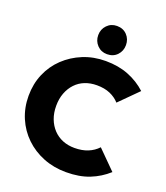

<svg xmlns="http://www.w3.org/2000/svg" viewBox="-169 -1064 1030 1190"><g transform="rotate(20 346.0 -469.0)"><path d="M407 11Q326 11 257 -16.5Q188 -44 136.5 -93.5Q85 -143 56.5 -210Q28 -277 28 -355Q28 -434 56.5 -500.5Q85 -567 136.5 -616Q188 -665 256.5 -693Q325 -721 405 -721Q489 -721 556 -694.5Q623 -668 674 -621L554 -501Q529 -529 492 -545Q455 -561 405 -561Q362 -561 326.5 -547Q291 -533 265 -505.5Q239 -478 224.5 -440Q210 -402 210 -355Q210 -308 224.5 -270Q239 -232 265 -204.5Q291 -177 326.5 -162.5Q362 -148 405 -148Q455 -148 493 -163.5Q531 -179 558 -208L678 -88Q626 -41 560.5 -15Q495 11 407 11ZM396 -763Q357 -763 331 -790Q305 -817 305 -856Q305 -895 331 -922Q357 -949 396 -949Q437 -949 462.5 -922Q488 -895 488 -856Q488 -817 462.5 -790Q437 -763 396 -763Z"/></g></svg>

Font: Outfit Thin ExtraBold
Style: Regular
Weight: 800
Version: Version 1.100;gftools[0.9.27]